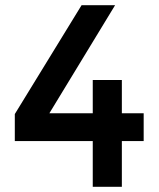

<svg xmlns="http://www.w3.org/2000/svg" viewBox="-20 -719 612 739"><path d="M337 -283V-411H449V-283H533V-176H449V0H337V-176H37V-280L294 -699H423L170 -283Z"/></svg>

Font: Montserrat_am3
Style: Regular
Weight: 400
Designer: Julieta Ulanovsky
Foundry: Julieta Ulanovsky, Armenina letters added by Vahan Hovhannisyan
Version: Version 2.001